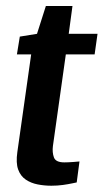

<svg xmlns="http://www.w3.org/2000/svg" viewBox="-20 -606 340 630"><path d="M148.6 3.4Q125.5 3.4 103.5 -0.9Q81.5 -5.2 64.5 -16.7Q47.4 -28.2 39.6 -49.8Q31.8 -71.4 36.9 -107L82.3 -427.6H35.5L45 -485.9L101.4 -495L130.5 -586.3H217.8L205.5 -495H300L290.5 -427.6H196L153.6 -126.7Q151 -106 156.9 -89.6Q162.8 -73.2 191 -73.2Q203.6 -73.2 220.6 -74.5Q237.6 -75.9 240.8 -76.2L231.7 -7.4Q229.5 -7.1 217.1 -4.4Q204.7 -1.7 186.5 0.9Q168.4 3.4 148.6 3.4Z"/></svg>

Font: Alumni Sans SC Thin
Style: Italic
Weight: 100
Italic angle: -8°
Designer: Robert E. Leuschke
Foundry: Robert E. Leuschke
Version: Version 1.016